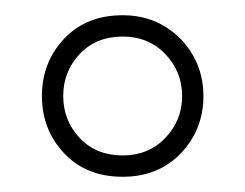

<svg xmlns="http://www.w3.org/2000/svg" viewBox="-20 -732 322 252"><path d="M141 -500Q93 -500 64 -531Q35 -562 35 -606Q35 -650 64 -681Q93 -712 141 -712Q172 -712 196 -697.5Q220 -683 233.5 -659Q247 -635 247 -606Q247 -562 217.5 -531Q188 -500 141 -500ZM141 -528Q175 -528 197 -551Q219 -574 219 -606Q219 -638 197 -661Q175 -684 141 -684Q106 -684 84.5 -661Q63 -638 63 -606Q63 -574 84.5 -551Q106 -528 141 -528Z"/></svg>

Font: Phudu Light
Style: Regular
Weight: 300
Version: Version 1.005;gftools[0.9.23]